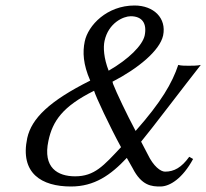

<svg xmlns="http://www.w3.org/2000/svg" viewBox="-20 -668 750 698"><path d="M473 -192C440 -254 403 -332 391 -363L389 -371C482 -419 561 -484 573 -539C586 -602 539 -648 469 -648C369 -648 300 -576 288 -517C280 -479 282 -434 308 -375C160 -301 95 -238 79 -166C52 -38 131 10 238 10C323 10 382 -31 441 -94L462 -57C495 8 532 10 563 10C598 10 644 -20 682 -90L668 -98C640 -59 613 -44 580 -44C564 -44 538 -63 517 -107L493 -153C522 -187 657 -365 710 -432C699 -429 676 -429 666 -429C656 -429 637 -429 628 -432C606 -366 566 -297 473 -192ZM322 -338C328 -317 379 -208 420 -133C357 -66 324 -27 253 -27C190 -27 135 -58 156 -156C171 -227 207 -281 322 -338ZM375 -411C357 -457 355 -496 360 -519C374 -585 429 -609 455 -609C496 -609 515 -584 506 -539C498 -503 448 -453 375 -411Z"/></svg>

Font: Libertinus Sans
Style: Italic
Weight: 400
Italic angle: -12°
Designer: Philipp H. Poll, Khaled Hosny
Foundry: Caleb Maclennan
Version: Version 7.050;RELEASE